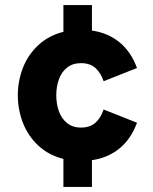

<svg xmlns="http://www.w3.org/2000/svg" viewBox="-20 -621 600 754"><path d="M229 3Q171 -11.5 130.5 -49.2Q90 -87 70 -138.8Q50 -190.5 50 -247Q50 -303 70 -354.5Q90 -406 130.5 -443.8Q171 -481.5 229 -496V-601H341V-501Q404 -492 449.2 -455Q494.5 -418 518 -354L387 -302Q375.5 -335.5 354.5 -354.2Q333.5 -373 298 -373Q265 -373 243 -355.2Q221 -337.5 211 -308.8Q201 -280 201 -247Q201 -213.5 211 -184.8Q221 -156 243 -138Q265 -120 298 -120Q333.5 -120 354.5 -138.8Q375.5 -157.5 387 -191L518 -139Q494.5 -75 449.2 -38Q404 -1 341 8V113H229Z"/></svg>

Font: HK Grotesk Black
Style: Regular
Weight: 900
Designer: Alfredo Marco Pradil
Foundry: Hanken Design Co.
Version: Version 3.001